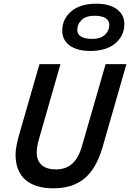

<svg xmlns="http://www.w3.org/2000/svg" viewBox="-20 -1001 702 1036"><path d="M467.8 -726.1Q396 -726.1 356 -755.6Q315.9 -785.2 315.9 -835Q315.9 -898.4 364.3 -939.7Q412.6 -981 499 -981Q570.8 -981 610.8 -951.2Q650.9 -921.4 650.9 -871.1Q650.9 -808.6 602.5 -767.3Q554.2 -726.1 467.8 -726.1ZM478 -791Q522 -791 545.9 -813Q569.8 -835 569.8 -867.2Q569.8 -890.1 549.6 -903.1Q529.3 -916 488.8 -916Q444.8 -916 420.9 -893.6Q397 -871.1 397 -838.9Q397 -816.4 417.5 -803.7Q438 -791 478 -791ZM422.9 -214.8 549.8 -654.8H662.1L533.2 -206.1Q499.5 -90.8 435.5 -37.8Q371.6 15.1 268.1 15.1Q169.9 15.1 116.9 -31Q64 -77.1 64 -167Q64 -210.9 87.9 -290L192.9 -654.8H306.2L189.9 -249Q178.2 -209 178.2 -178.2Q178.2 -134.3 204.8 -110.6Q231.4 -86.9 282.2 -86.9Q335 -86.9 369.6 -117.7Q404.3 -148.4 422.9 -214.8Z"/></svg>

Font: IntelOne Mono Medium
Style: Italic
Weight: 500
Italic angle: -16°
Designer: Fred Shallcrass
Foundry: Frere-Jones Type LLC
Version: Version 1.200;hotconv 1.1.0;makeotfexe 2.6.0;FJTRelease1.2